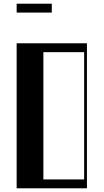

<svg xmlns="http://www.w3.org/2000/svg" viewBox="-20 -1018 560 1038"><path d="M70 -784H450V0H70ZM435 -48V-736H214.5V-48ZM70 -998H260V-950H70Z"/></svg>

Font: Facade Sud
Style: Regular
Weight: 100
Designer: Éléonore Fines
Foundry: Velvetyne Type Foundry
Version: Version 1.001;Glyphs 3.2 (3202)